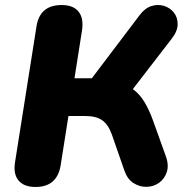

<svg xmlns="http://www.w3.org/2000/svg" viewBox="-20 -734 756 763"><path d="M121 9Q75 9 53.5 -17Q32 -43 40 -91L125 -629Q138 -714 225 -714Q271 -714 292 -688Q313 -662 306 -614L276 -423H345L535 -674Q556 -702 582 -710Q608 -718 632 -710.5Q656 -703 671 -684Q686 -665 686 -638Q686 -611 663 -581L508 -380Q535 -360 553.5 -329.5Q572 -299 587 -258L638 -116Q652 -79 643 -51Q634 -23 612 -7.5Q590 8 562.5 8.5Q535 9 510.5 -6.5Q486 -22 474 -57L425 -198Q411 -238 387 -255.5Q363 -273 318 -273H252L221 -77Q207 9 121 9Z"/></svg>

Font: Nunito Black
Style: Italic
Weight: 900
Italic angle: -9°
Designer: Vernon Adams
Foundry: Vernon Adams
Version: Version 3.601; ttfautohint (v1.8.2.53-6de2)